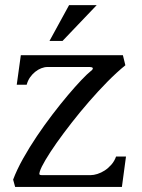

<svg xmlns="http://www.w3.org/2000/svg" viewBox="-20 -736 559 756"><path d="M167 -472.2Q155.3 -472.2 142.6 -467.3Q129.9 -462.4 118.4 -453.1Q106.9 -443.8 98.1 -431.2Q89.4 -418.5 85 -402.3H45.9L62 -518.6H463.9L473.6 -479Q439.9 -451.7 403.3 -414.6Q366.7 -377.4 331.1 -336.4Q295.4 -295.4 262.5 -253.2Q229.5 -210.9 203.1 -173.6Q176.8 -136.2 159.2 -106.4Q141.6 -76.7 136.7 -60.5Q133.8 -51.3 135.7 -48.8Q137.7 -46.4 144.5 -46.4H336.9Q348.6 -46.4 363.5 -51Q378.4 -55.7 392.6 -64.9Q406.7 -74.2 418.7 -87.9Q430.7 -101.6 437 -119.6H476.1L460 0H39.6L31.7 -28.8Q46.4 -67.9 71 -111.8Q95.7 -155.8 125.2 -199.7Q154.8 -243.7 186.5 -285.2Q218.3 -326.7 247.3 -361.1Q276.4 -395.5 300.3 -420.7Q324.2 -445.8 337.9 -456.5Q343.8 -460.9 345 -464.1Q346.2 -467.3 344.7 -469Q343.3 -470.7 339.8 -471.4Q336.4 -472.2 333 -472.2ZM252 -715.8H360.8L226.1 -574.7H174.8Z"/></svg>

Font: Arian Grqi
Style: Regular
Weight: 400
Designer: Ruben Hakobyan (Tarumian)
Foundry: Ruben Hakobyan (Tarumian)
Version: Version 1.003